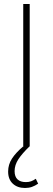

<svg xmlns="http://www.w3.org/2000/svg" viewBox="-20 -727 265 956"><path d="M127.9 0H128.9Q90.3 37.1 71.5 65.9Q52.7 94.7 52.7 125Q52.7 152.8 67.4 166.3Q82 179.7 108.4 179.7Q123 179.7 134.3 175.8Q145.5 171.9 158.2 163.1L169.9 187.5Q154.3 198.2 138.9 203.6Q123.5 209 104.5 209Q66.9 209 43.7 187.5Q20.5 166 20.5 127Q20.5 92.3 39.6 62.7Q58.6 33.2 97.7 0H95.7V-707H127.9Z"/></svg>

Font: Pretendard Thin
Style: Regular
Weight: 100
Designer: Base glyphs from Inter by Rasmus Andersson; Hangeul glyphs from Noto Sans CJK(Source Han Sans) by Jang Soo-young and Kan
Foundry: Kil Hyung-jin
Version: Version 1.309